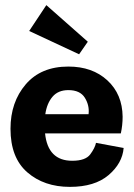

<svg xmlns="http://www.w3.org/2000/svg" viewBox="-20 -720 523 750"><path d="M323 -557 289 -508 94 -599 161 -700ZM463 -142Q458 -82 404 -36Q350 10 253 10Q152 10 86.5 -47Q21 -104 21 -217Q21 -321 80.5 -390.5Q140 -460 247 -460Q341 -460 399.5 -406Q458 -352 459 -264Q459 -231 452 -199H156Q167 -92 262 -92Q314 -92 332.5 -117Q351 -142 355 -162ZM326 -274Q330 -308 311.5 -338Q293 -368 247 -368Q207 -368 185 -342Q163 -316 157 -274Z"/></svg>

Font: Zilla Slab Bold
Style: Bold
Weight: 700
Designer: Typotheque.com
Foundry: Typotheque type foundry
Version: Version 1.1; 2017; ttfautohint (v1.6)